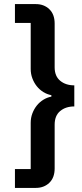

<svg xmlns="http://www.w3.org/2000/svg" viewBox="-20 -780 403 938"><path d="M155 -760Q195 -760 221 -735Q247 -710 247 -665V-451Q247 -408 274 -385.5Q301 -363 343 -363V-260Q301 -260 274 -237.5Q247 -215 247 -171V43Q247 88 221 113Q195 138 155 138H53V46H130V-180Q130 -204 138 -225.5Q146 -247 159.5 -264Q173 -281 191.5 -292.5Q210 -304 231 -308V-315Q210 -319 191.5 -330.5Q173 -342 159.5 -359Q146 -376 138 -397.5Q130 -419 130 -443V-668H53V-760Z"/></svg>

Font: IBMPlexSans-SemiBold
Style: Regular
Weight: 600
Designer: Mike Abbink, Paul van der Laan, Pieter van Rosmalen
Foundry: Bold Monday
Version: Version 3.1